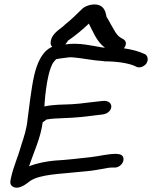

<svg xmlns="http://www.w3.org/2000/svg" viewBox="-20 -860 702 886"><path d="M230 -576V-577C230 -578 236 -584 240 -587C252 -589 259 -591 272 -592L295 -595C301 -596 310 -596 319 -595C366 -591 406 -581 458 -578V-577H459C520 -577 570 -569 601 -556C604 -555 615 -545 633 -551C668 -563 668 -600 649 -610C624 -622 589 -632 552 -637C561 -649 567 -666 551 -678L537 -686C528 -690 514 -707 508 -719L493 -745C489 -754 483 -762 481 -767V-768H480C477 -775 473 -780 472 -781C468 -797 466 -833 425 -839C401 -842 373 -832 360 -820C330 -791 309 -769 278 -745V-744C263 -730 231 -713 218 -684V-683C213 -671 210 -654 221 -644C175 -625 151 -569 138 -513C123 -446 116 -372 107 -308C103 -265 91 -229 77 -187V-186C65 -142 42 -90 32 -45C28 -26 23 -12 36 -1C66 23 113 -21 119 -25C168 -57 262 -57 338 -66L399 -72H400C419 -75 434 -77 449 -80C468 -84 485 -87 500 -87H507C525 -85 545 -100 549 -118C553 -134 545 -148 525 -149L517 -150H516C477 -150 442 -140 400 -135C347 -129 286 -122 233 -119H232C191 -115 151 -107 114 -93C135 -156 168 -224 177 -296C182 -299 188 -302 193 -308C206 -311 220 -312 233 -313C294 -316 329 -316 397 -325L455 -332C506 -340 508 -401 452 -394L398 -388C361 -383 331 -380 310 -379C267 -377 229 -378 185 -369L186 -387C189 -427 195 -475 204 -513C209 -534 219 -567 230 -576ZM281 -655C287 -662 291 -668 293 -671V-672C325 -693 363 -725 390 -751C408 -718 424 -670 464 -640C459 -640 455 -641 452 -641C407 -648 345 -665 281 -655Z"/></svg>

Font: Stray Cat
Style: ExBdExtObl
Weight: 800
Version: Version 1.0